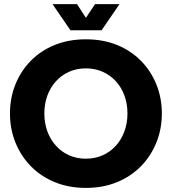

<svg xmlns="http://www.w3.org/2000/svg" viewBox="-20 -905 834 938"><path d="M399.7 13Q316 13 247.8 -15Q179.7 -43 130.9 -92.8Q82 -142.7 55.4 -208.7Q28.7 -274.7 28.7 -350.7Q28.7 -426.5 55.3 -492.6Q81.9 -558.6 130.7 -608.2Q179.4 -657.8 247.7 -685.4Q316 -713 399.7 -713Q483.2 -713 551.4 -685.4Q619.5 -657.8 668.4 -608.2Q717.2 -558.6 744 -492.5Q770.7 -426.4 770.7 -350.6Q770.7 -274.7 744 -208.7Q717.3 -142.7 668.5 -92.8Q619.7 -43 551.5 -15Q483.3 13 399.7 13ZM399.5 -129.7Q444 -129.7 481.3 -146.2Q518.7 -162.7 546 -193Q573.3 -223.3 588 -263.6Q602.7 -303.9 602.7 -350.8Q602.7 -397.7 588 -437.8Q573.3 -478 546.1 -507.9Q518.9 -537.8 481.4 -554.4Q444 -571 399.5 -571Q355.1 -571 317.9 -554.5Q280.7 -538 253.3 -508Q226 -478 211.3 -437.7Q196.7 -397.4 196.7 -350.6Q196.7 -303.7 211.3 -263.5Q226 -223.3 253.3 -193Q280.7 -162.7 317.9 -146.2Q355.1 -129.7 399.5 -129.7ZM324.3 -757 236.7 -884.7H356.3L399.7 -818L444.3 -884.7H563.7L476.3 -757Z"/></svg>

Font: MuseoModerno Thin
Style: Regular
Weight: 100
Designer: Pablo Cosgaya, Héctor Gatti, Marcela Romero, and the Authors of The MuseoModerno Project.
Foundry: Omnibus-Type Team
Version: Version 1.003